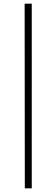

<svg xmlns="http://www.w3.org/2000/svg" viewBox="-20 -867 309 1052"><path d="M116 165 115 -847H154V165Z"/></svg>

Font: Morrison Thin
Style: Regular
Weight: 100
Designer: Pablo Impallari, Rodrigo Fuenzalida (Modified by Dan O. Williams)
Version: Version 0.03;June 6, 2019;FontCreator 11.5.0.2425 64-bit; tt